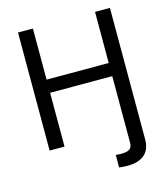

<svg xmlns="http://www.w3.org/2000/svg" viewBox="-133 -832 1003 1143"><g transform="rotate(-15 368.5 -260.5)"><path d="M459 204.1V127Q467.3 127.9 476.6 128.4Q485.8 128.9 491.2 128.9Q530.3 128.9 545.2 116.9Q560.1 105 560.1 79.6V-62.5H651.9V83.5Q651.9 143.6 616 175.5Q580.1 207.5 510.3 207.5Q494.6 207.5 480.7 206.5Q466.8 205.6 459 204.1ZM85.4 0V-727.5H177.2V-412.6H560.1V-727.5H651.9V0H560.1V-331.5H177.2V0Z"/></g></svg>

Font: Inter 17pt
Style: Regular
Weight: 400
Version: Version 4.001;git-66647c0bb